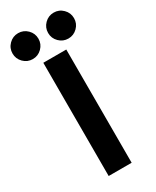

<svg xmlns="http://www.w3.org/2000/svg" viewBox="-262 -967 836 1028"><g transform="rotate(-30 156.0 -452.5)"><path d="M84 -700H226V0H84ZM46 -745Q13 -745 -10.5 -768.5Q-34 -792 -34 -825Q-34 -858 -10.5 -881.5Q13 -905 46 -905Q79 -905 102.5 -881.5Q126 -858 126 -825Q126 -792 102.5 -768.5Q79 -745 46 -745ZM266 -745Q233 -745 209.5 -768.5Q186 -792 186 -825Q186 -858 209.5 -881.5Q233 -905 266 -905Q299 -905 322.5 -881.5Q346 -858 346 -825Q346 -792 322.5 -768.5Q299 -745 266 -745Z"/></g></svg>

Font: 
Style: 㨦
Weight: 700
Designer: A.Korolkova, Vitaly Kuzmin
Foundry: ParaType Ltd
Version: Version 2.000